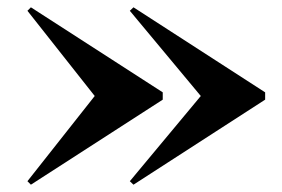

<svg xmlns="http://www.w3.org/2000/svg" viewBox="-20 -650 770 525"><path d="M345 -145 335 -154.5 529 -387.5 335 -620.5 345 -630 705 -397.5V-377.5ZM64.5 -145 55 -154.5 239 -387.5 55 -620.5 64.5 -630 425 -397.5V-377.5Z"/></svg>

Font: Bodoni Moda
Style: Bold
Weight: 700
Designer: Owen Earl
Foundry: indestructible type
Version: Version 2.005